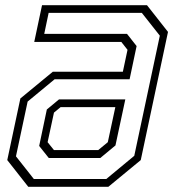

<svg xmlns="http://www.w3.org/2000/svg" viewBox="-20 -720 676 740"><path d="M89 0 8 -103 58.5 -340.5 183.5 -443.5H453.5L471.5 -528L447.5 -558.5H112L142 -700H546.5L627.5 -597L522.5 -103L397.5 0ZM168 -111 131 -157.5 160.5 -298 207.5 -337H463L425 -159.5L366.5 -111ZM110.5 -30H389.5L497.5 -119.5L596 -582.5L526.5 -670.5H167.5L150.5 -589.5H469.5L506.5 -542.5L479.5 -414.5H190.5L86.5 -328.5L41.5 -117.5ZM188 -141.5H358.5L395.5 -172L424.5 -307H213.5L188 -286L163.5 -172Z"/></svg>

Font: Tourney Thin Light
Style: Italic
Weight: 300
Italic angle: -12°
Version: Version 1.015